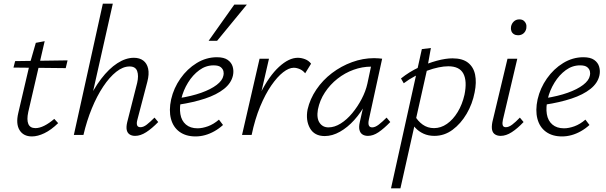

<svg xmlns="http://www.w3.org/2000/svg" viewBox="-20 -731 3280 1040"><path d="M153 8Q107 8 86 -26Q65 -60 79 -119L141 -384L174 -499L222 -508L133 -124Q124 -82 133.5 -59.5Q143 -37 172 -37Q194 -37 220 -50Q246 -63 274 -87L295 -64Q257 -27 220.5 -9.5Q184 8 153 8ZM53 -365 62 -400 346 -404 336 -362Z M712 5Q694 5 682 -3Q670 -11 666.5 -27Q663 -43 669 -69L723 -282Q732 -321 723 -346Q714 -371 682 -371Q646 -371 609.5 -342Q573 -313 539 -262Q505 -211 477.5 -144Q450 -77 432 0H393Q416 -95 451 -172Q486 -249 528 -304Q570 -359 615.5 -388.5Q661 -418 705 -418Q736 -418 756 -403Q776 -388 782.5 -359Q789 -330 778 -288L724 -82Q719 -64 722.5 -53Q726 -42 741 -42Q757 -42 775 -56Q793 -70 817 -94L837 -70Q803 -35 772 -15Q741 5 712 5ZM380 0 537 -711H591L431 0Z M1039 8Q987 8 952.5 -17Q918 -42 906 -87.5Q894 -133 907 -193Q921 -254 957.5 -306Q994 -358 1045.5 -389.5Q1097 -421 1155 -421Q1193 -421 1213.5 -406.5Q1234 -392 1240.5 -369.5Q1247 -347 1242 -323Q1233 -281 1193.5 -249.5Q1154 -218 1090.5 -197Q1027 -176 947 -164L948 -199Q1018 -210 1070 -228.5Q1122 -247 1153.5 -271Q1185 -295 1190 -321Q1193 -331 1190.5 -344Q1188 -357 1176 -367Q1164 -377 1137 -377Q1095 -377 1059.5 -351Q1024 -325 998.5 -283.5Q973 -242 962 -196Q951 -149 957 -113Q963 -77 987 -56.5Q1011 -36 1050 -36Q1076 -36 1106.5 -47Q1137 -58 1166 -83L1188 -54Q1166 -34 1141 -20Q1116 -6 1090.5 1Q1065 8 1039 8ZM1110 -510 1249 -706H1317L1156 -510Z M1314 0Q1344 -133 1391 -226.5Q1438 -320 1491.5 -369Q1545 -418 1593 -418Q1612 -418 1632 -410.5Q1652 -403 1665 -386L1633 -334Q1621 -349 1604 -356.5Q1587 -364 1571 -364Q1545 -364 1513.5 -339.5Q1482 -315 1449.5 -268Q1417 -221 1389 -153.5Q1361 -86 1343 0ZM1291 0 1386 -413H1437L1342 0Z M1739 6Q1683 6 1659 -36.5Q1635 -79 1646 -138Q1659 -195 1693.5 -246Q1728 -297 1778 -335Q1828 -373 1887 -394.5Q1946 -416 2006 -416Q2020 -416 2031 -415Q2042 -414 2050 -413L1978 -83Q1969 -41 1996 -41Q2012 -41 2031.5 -56Q2051 -71 2074 -94L2094 -70Q2059 -34 2030 -14.5Q2001 5 1973 5Q1955 5 1943 -3Q1931 -11 1927 -27.5Q1923 -44 1929 -70L1968 -243L2002 -277Q1989 -222 1962 -171.5Q1935 -121 1899 -81Q1863 -41 1821.5 -17.5Q1780 6 1739 6ZM1759 -41Q1792 -41 1825.5 -62Q1859 -83 1888 -118Q1917 -153 1939 -195Q1961 -237 1970 -278L1994 -391L2022 -368Q2016 -369 2007 -369.5Q1998 -370 1990 -370Q1942 -370 1895 -353Q1848 -336 1808 -304.5Q1768 -273 1740 -230.5Q1712 -188 1702 -138Q1694 -91 1711 -66Q1728 -41 1759 -41Z M2098 289 2265 -465 2314 -471 2292 -349 2149 289ZM2333 5Q2300 5 2274 -7Q2248 -19 2230 -38.5Q2212 -58 2202 -82L2226 -106Q2242 -76 2269 -56.5Q2296 -37 2331 -37Q2368 -37 2401 -60Q2434 -83 2459 -124Q2484 -165 2496 -218Q2511 -292 2490 -332Q2469 -372 2408 -372Q2385 -372 2355.5 -366Q2326 -360 2293.5 -348Q2261 -336 2228.5 -319Q2196 -302 2167 -280L2152 -306Q2197 -342 2247.5 -365.5Q2298 -389 2346 -402Q2394 -415 2431 -415Q2485 -415 2515 -391.5Q2545 -368 2553.5 -326.5Q2562 -285 2551 -231Q2539 -168 2507.5 -114.5Q2476 -61 2431.5 -28Q2387 5 2333 5Z M2692 5Q2674 5 2661.5 -3Q2649 -11 2645.5 -27.5Q2642 -44 2647 -70L2729 -413H2782L2704 -82Q2700 -64 2703 -53Q2706 -42 2720 -42Q2736 -42 2754.5 -56Q2773 -70 2796 -94L2816 -70Q2783 -35 2752 -15Q2721 5 2692 5ZM2786 -540Q2773 -540 2763.5 -546Q2754 -552 2750 -562.5Q2746 -573 2748 -586Q2751 -603 2763 -614.5Q2775 -626 2793 -626Q2807 -626 2816 -619.5Q2825 -613 2829 -602.5Q2833 -592 2831 -578Q2828 -561 2816 -550.5Q2804 -540 2786 -540Z M3024 8Q2972 8 2937.5 -17Q2903 -42 2891 -87.5Q2879 -133 2892 -193Q2906 -254 2942.5 -306Q2979 -358 3030.5 -389.5Q3082 -421 3140 -421Q3178 -421 3198.5 -406.5Q3219 -392 3225.5 -369.5Q3232 -347 3227 -323Q3218 -281 3178.5 -249.5Q3139 -218 3075.5 -197Q3012 -176 2932 -164L2933 -199Q3003 -210 3055 -228.5Q3107 -247 3138.5 -271Q3170 -295 3175 -321Q3178 -331 3175.5 -344Q3173 -357 3161 -367Q3149 -377 3122 -377Q3080 -377 3044.5 -351Q3009 -325 2983.5 -283.5Q2958 -242 2947 -196Q2936 -149 2942 -113Q2948 -77 2972 -56.5Q2996 -36 3035 -36Q3061 -36 3091.5 -47Q3122 -58 3151 -83L3173 -54Q3151 -34 3126 -20Q3101 -6 3075.5 1Q3050 8 3024 8Z"/></svg>

Font: Ysabeau Infant Light
Style: Italic
Weight: 300
Italic angle: -12°
Designer: Christian Thalmann (Catharsis Fonts)
Version: Version 2.001;gftools[0.9.30]; featfreeze: ss01,ss02,lnum